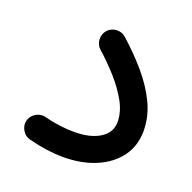

<svg xmlns="http://www.w3.org/2000/svg" viewBox="-91 -514 648 647"><g transform="rotate(20 233.0 -191.0)"><path d="M40.5 -31.2Q44.9 -49.3 61.3 -59.6Q77.6 -69.8 95.7 -65.9Q123 -58.6 151.9 -54.9Q180.7 -51.3 204.1 -51.3Q262.2 -51.3 296.6 -73Q331.1 -94.7 331.1 -132.3Q331.1 -168.5 310.8 -205.1Q290.5 -241.7 259.3 -276.6Q228 -311.5 193.8 -341.8Q179.7 -354.5 178.7 -373.8Q177.7 -393.1 189.9 -407.2Q202.6 -421.4 221.9 -422.6Q241.2 -423.8 255.4 -411.1Q302.2 -369.6 340.3 -325Q378.4 -280.3 401.1 -232.7Q423.8 -185.1 423.8 -133.8Q423.8 -80.6 394.8 -41.3Q365.7 -2 314.9 19.5Q264.2 41 198.2 41Q142.1 41 75.2 23.9Q57.1 20 46.9 3.4Q36.6 -13.2 40.5 -31.2Z"/></g></svg>

Font: Mikhak Medium
Style: Regular
Weight: 500
Designer: Amin Abedi
Version: Version 3.3